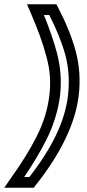

<svg xmlns="http://www.w3.org/2000/svg" viewBox="-56 -724 407 896"><path d="M311 -276C320 -349 315 -420 297 -486C280 -550 251 -620 213 -693L207 -704H193H112H70L86 -667C120 -589 145 -520 161 -458C178 -397 182 -338 174 -276C166 -212 147 -151 116 -89C84 -25 42 42 -10 114L-36 152H7H88H102L110 141C227 -6 295 -147 311 -276ZM261 -276C247 -159 188 -35 81 102H57C98 41 133 -17 160 -71C194 -138 215 -208 224 -276C232 -343 227 -411 210 -476C196 -530 175 -589 149 -654H174C208 -587 233 -526 249 -467C265 -407 269 -344 261 -276Z"/></svg>

Font: Gamestation Text Outline
Style: Italic
Weight: 400
Designer: Jonas Hecksher
Foundry: Jonas Hecksher, Playtypeª, e-types AS
Version: Version 1.003